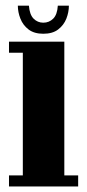

<svg xmlns="http://www.w3.org/2000/svg" viewBox="-20 -674 316 694"><path d="M12.5 0V-40H62.5V-483.5H12.5V-523.5H212.5V-40H262.5V0ZM136.5 -552Q103.5 -552 83.2 -567.5Q63 -583 53.8 -606.5Q44.5 -630 44.5 -653.5H84.5Q87 -621 101.5 -606.5Q116 -592 136.5 -592Q157.5 -592 172.2 -606.5Q187 -621 189 -653.5H229Q229 -630 219.8 -606.5Q210.5 -583 190.2 -567.5Q170 -552 136.5 -552Z"/></svg>

Font: Imbue 10pt Black
Style: Regular
Weight: 900
Designer: Tyler Finck
Foundry: Etcetera Type Company
Version: Version 1.102; ttfautohint (v1.8.3)